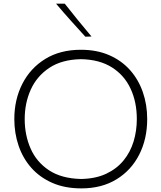

<svg xmlns="http://www.w3.org/2000/svg" viewBox="-20 -1017 880 1047"><path d="M423.8 10.3Q333.5 10.3 265.1 -19.8Q196.8 -49.8 150.6 -102.1Q104.5 -154.3 81.3 -222.7Q58.1 -291 58.1 -367.7Q58.1 -474.1 101.8 -559.8Q145.5 -645.5 226.8 -695.6Q308.1 -745.6 421.4 -745.6Q507.8 -745.6 575.2 -716.3Q642.6 -687 688.7 -635.3Q734.9 -583.5 758.8 -514.9Q782.7 -446.3 782.7 -367.7Q782.7 -259.8 739.3 -174.1Q695.8 -88.4 615.2 -39.1Q534.7 10.3 423.8 10.3ZM421.9 -41Q502 -42.5 559.3 -69.6Q616.7 -96.7 653.8 -142.1Q690.9 -187.5 708.5 -245.6Q726.1 -303.7 726.1 -367.7Q726.1 -460.4 692.1 -533.4Q658.2 -606.4 590.6 -649.4Q522.9 -692.4 421.9 -694.3Q317.4 -692.4 249.3 -647.2Q181.2 -602.1 147.9 -528.6Q114.7 -455.1 114.7 -367.7Q114.7 -280.3 147 -206.8Q179.2 -133.3 247.3 -88.4Q315.4 -43.5 421.9 -41ZM445.3 -816.9Q404.3 -861.8 364.3 -906.5Q324.2 -951.2 285.6 -997.1H333Q367.7 -952.6 404.5 -907.7Q441.4 -862.8 479 -817.9Z"/></svg>

Font: Pinar-DS2-FD Light
Style: Regular
Weight: 300
Designer: Amin Abedi
Version: Version 2.000